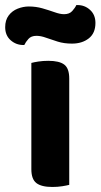

<svg xmlns="http://www.w3.org/2000/svg" viewBox="-61 -725 394 752"><path d="M61.8 -277.6H210.2V-1Q200.8 1.5 182.9 4.4Q164.9 7.3 144 7.3Q101.5 7.3 81.6 -7.9Q61.8 -23.1 61.8 -62.2ZM210.2 -230.4H61.8V-478.5Q71.3 -481.2 89.3 -484Q107.3 -486.8 128.2 -486.8Q171.4 -486.8 190.8 -471.9Q210.2 -457.1 210.2 -417.1ZM51.8 -699.6Q79.8 -699.6 105.3 -692.3Q130.9 -684.9 152.7 -677.2Q174.4 -669.4 189.9 -669.4Q211 -669.4 222.1 -682Q233.3 -694.5 238 -705.2H242.5Q271.2 -705.2 292 -686Q312.8 -666.9 312.8 -635.2Q312.8 -595.1 286.8 -574.7Q260.7 -554.2 220.8 -554.2Q189.8 -554.2 164.7 -562.1Q139.5 -570 119.1 -577.3Q98.8 -584.7 82 -584.7Q61 -584.7 50.3 -572.5Q39.6 -560.4 34.1 -548.7H30.4Q1.8 -548.7 -19.5 -567.6Q-40.7 -586.5 -40.7 -618.6Q-40.7 -646.2 -27.1 -664.3Q-13.6 -682.4 8.1 -691Q29.8 -699.6 51.8 -699.6Z"/></svg>

Font: Baloo Bhaijaan 2
Style: Regular
Weight: 400
Designer: Sanskriti Dholi, Noopur Datye and Ek Type
Foundry: Ek Type
Version: Version 1.701